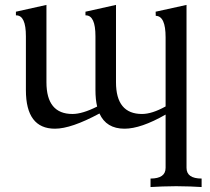

<svg xmlns="http://www.w3.org/2000/svg" viewBox="-20 -507 844 771"><path d="M789.6 244.1Q748.5 241.2 687.5 240.7Q627.9 241.2 584.5 244.1V210Q645 210 645 167V-46.9Q545.9 9.8 480 9.8Q406.7 9.8 379.4 -51.3Q266.1 9.8 200.7 9.8Q84 9.8 84 -145V-361.3Q84 -445.3 45.4 -445.3H43.9V-460L166.5 -487.3V-176.8Q166.5 -49.3 271 -49.3Q311 -49.3 370.1 -79.1Q363.3 -107.4 363.3 -145V-361.3Q363.3 -445.3 324.7 -445.3H323.2V-460L445.8 -487.3V-176.8Q445.8 -49.3 550.3 -49.3Q590.3 -49.3 645 -79.6V-357.4Q645 -442.9 605.5 -443.4L605 -460L729 -487.3V167Q729 210 789.6 210Z"/></svg>

Font: Kelvinch
Style: Regular
Weight: 400
Designer: Paul James MIller
Foundry: High-Logic / Made with FontCreator
Version: Version 3.30 September 23, 2016